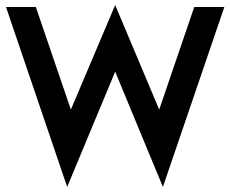

<svg xmlns="http://www.w3.org/2000/svg" viewBox="-20 -738 919 766"><path d="M3.9 -710Q34.2 -710 123 -710Q158.2 -607.4 262.7 -300.8Q306.6 -405.3 439.5 -717.8Q483.4 -613.3 615.2 -300.8Q650.4 -403.3 754.9 -710Q785.2 -710 875 -710Q813.5 -530.3 629.9 7.8Q582 -107.4 439.5 -452.1Q391.6 -336.9 248 7.8Q186.5 -171.9 3.9 -710Z"/></svg>

Font: SSportsD
Style: Medium
Weight: 400
Designer: Swiss Typefaces
Version: Version 1.000